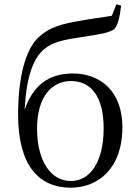

<svg xmlns="http://www.w3.org/2000/svg" viewBox="-20 -856 636 891"><path d="M309 -16C219 -16 152 -103 152 -260C152 -406 220 -480 309 -480C400 -480 461 -412 461 -259C461 -108 400 -16 309 -16ZM309 15C431 15 548 -70 548 -266C548 -430 448 -515 318 -515C201 -515 132 -455 94 -346C103 -504 135 -586 185 -628C224 -661 276 -672 366 -685C435 -696 491 -703 512 -723C528 -742 536 -778 542 -830L520 -836L499 -783C456 -775 401 -769 354 -760C267 -745 210 -731 158 -682C96 -624 64 -490 64 -324C64 -87 161 15 309 15Z"/></svg>

Font: Source Han Serif KR
Style: Regular
Weight: 400
Designer: Ryoko NISHIZUKA 西塚涼子 (kana & ideographs); Frank Grießhammer (Latin, Greek & Cyrillic); Wenlong ZHANG 张文龙 (bopomofo); San
Foundry: Adobe
Version: Version 2.001;hotconv 1.1.0;makeotfexe 2.6.0